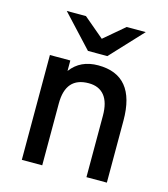

<svg xmlns="http://www.w3.org/2000/svg" viewBox="-109 -818 791 904"><g transform="rotate(15 286.0 -366.0)"><path d="M81.5 0V-511H181V-460Q205 -492 238.2 -507.5Q271.5 -523 314.5 -523Q405 -523 450.5 -468Q496 -413 496 -302V0H396.5V-299.5Q396.5 -364 370 -397Q343.5 -430 293 -430Q237 -430 209 -398Q181 -366 181 -301.5V0ZM249.5 -576 104.5 -732H198L297.5 -648L396.5 -732H489.5L344 -576Z"/></g></svg>

Font: Overpass Medium
Style: Regular
Weight: 500
Designer: Delve Withrington, Dave Bailey, Thomas Jockin
Foundry: Delve Fonts LLC
Version: Version 4.000